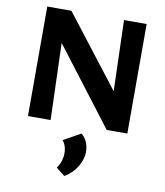

<svg xmlns="http://www.w3.org/2000/svg" viewBox="-102 -741 978 1136"><g transform="rotate(10 387.5 -173.0)"><path d="M89 0V-658H204L225 0ZM624 0H562L138 -555L141 -658H234L623 -155ZM686 -658V0H570L550 -658ZM362 312 310 271Q325 251 332.5 227Q340 203 340 181Q340 156 333 136Q326 116 315 105L419 47Q442 66 453 92.5Q464 119 464 149Q464 196 435.5 241.5Q407 287 362 312Z"/></g></svg>

Font: Ysabeau Office ExtraBold
Style: Regular
Weight: 800
Designer: Christian Thalmann (Catharsis Fonts)
Version: Version 2.001;gftools[0.9.30]; featfreeze: tnum,lnum,ss02